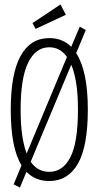

<svg xmlns="http://www.w3.org/2000/svg" viewBox="-20 -797 440 857"><path d="M69 40 41 26 76 -59Q52 -98 40 -160Q28 -222 28 -308Q28 -468 72 -547.5Q116 -627 200 -627Q259 -627 298 -588L336 -678L363 -663L320 -560Q372 -480 372 -308Q372 -143 327.5 -66Q283 11 200 11Q138 11 98 -30ZM72 -308Q72 -243 79 -194.5Q86 -146 99 -112L279 -543Q248 -586 200 -586Q139 -586 105.5 -517Q72 -448 72 -308ZM200 -30Q261 -30 294.5 -96Q328 -162 328 -308Q328 -438 298 -508L117 -75Q148 -30 200 -30ZM139 -668 125 -694 250 -777 274 -731Z"/></svg>

Font: Inconsolata Condensed Light
Style: Regular
Weight: 300
Width: 3
Monospace: yes
Designer: Raph Levien, Cyreal, Brenton Simpson
Foundry: Raph Levien, Cyreal, Google
Version: Version 3.001; ttfautohint (v1.8.2.53-6de2)